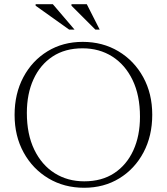

<svg xmlns="http://www.w3.org/2000/svg" viewBox="-20 -878 789 908"><path d="M371 -680Q465.5 -680 540 -635.5Q614.5 -591 657.2 -513.2Q700 -435.5 700 -335.5Q700 -235 658.5 -157Q617 -79 544.2 -34.5Q471.5 10 378 10Q283.5 10 209 -34.5Q134.5 -79 91.8 -156.8Q49 -234.5 49 -334.5Q49 -435 90.5 -513Q132 -591 204.8 -635.5Q277.5 -680 371 -680ZM378.5 -20.5Q461.5 -20.5 520.2 -59.2Q579 -98 610.5 -166.8Q642 -235.5 642 -326Q642 -427 607 -499.5Q572 -572 510.8 -610.8Q449.5 -649.5 370.5 -649.5Q287.5 -649.5 228.8 -610.8Q170 -572 138.5 -503.2Q107 -434.5 107 -344Q107 -243 142 -170.5Q177 -98 238.2 -59.2Q299.5 -20.5 378.5 -20.5ZM332.5 -738H307L148.5 -851V-858H230ZM451.5 -738H431L318 -851V-858H390.5Z"/></svg>

Font: Newsreader Text Light
Style: Regular
Weight: 300
Designer: Hugues Gentile
Foundry: Production Type
Version: Version 1.002